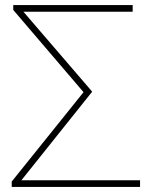

<svg xmlns="http://www.w3.org/2000/svg" viewBox="-20 -734 580 754"><path d="M26 -21 308 -372 32 -695V-714H501V-688H171H72L342 -374L64 -26H172H530V0H26Z"/></svg>

Font: Noto Sans UI Thin
Style: Regular
Weight: 250
Designer: Monotype Design Team
Foundry: Monotype Imaging Inc.
Version: Version 1.001